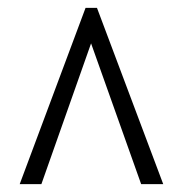

<svg xmlns="http://www.w3.org/2000/svg" viewBox="-20 -734 465 487"><path d="M30 -267 197 -714H226L394 -267H338L211 -624L85 -267Z"/></svg>

Font: Noto Serif Myanmar ExtraCondensed
Style: Regular
Weight: 400
Width: 2
Designer: Ben Mitchell and the Monotype Design Team
Foundry: Monotype Imaging Inc.
Version: Version 2.106; ttfautohint (v1.8.4.7-5d5b)